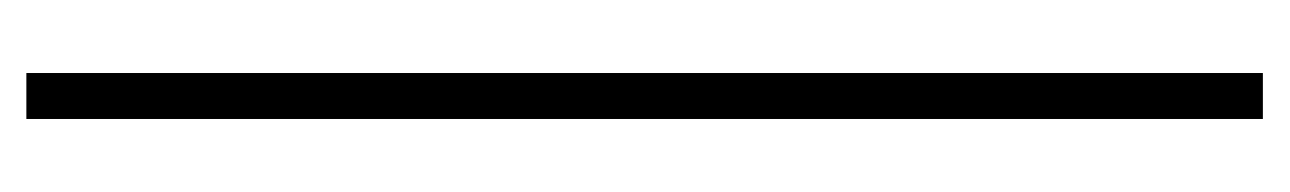

<svg xmlns="http://www.w3.org/2000/svg" viewBox="-426 -364 954 142"><g transform="rotate(90 51.0 -293.0)"><path d="M34 164.5V-750H68V164.5Z"/></g></svg>

Font: Imbue Thin 10pt
Style: Regular
Weight: 400
Version: Version 1.102